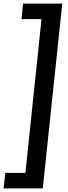

<svg xmlns="http://www.w3.org/2000/svg" viewBox="-67 -805 379 1073"><path d="M281 -785 172 248H-47L-37 161H75L165 -698H53L62 -785Z"/></svg>

Font: Zilla Slab
Style: Bold Italic
Weight: 700
Italic angle: -6°
Designer: Typotheque.com
Foundry: Typotheque type foundry
Version: Version 1.1; 2017; ttfautohint (v1.6)